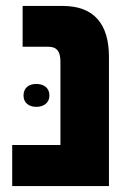

<svg xmlns="http://www.w3.org/2000/svg" viewBox="-20 -625 450 645"><path d="M21 0H346V-434C346 -544 296 -605 191 -605H56V-468H142C172 -468 183 -451 183 -418V-138H21ZM59 -304C59 -279 78 -266 102 -266C126 -266 146 -279 146 -304C146 -331 126 -343 102 -343C78 -343 59 -331 59 -304Z"/></svg>

Font: Noto Sans Hebrew SemiCondensed Extra
Style: Regular
Weight: 800
Width: 4
Designer: Monotype Design Team
Foundry: Monotype Imaging Inc.
Version: Version 1.902